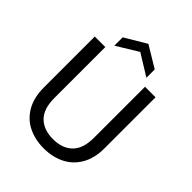

<svg xmlns="http://www.w3.org/2000/svg" viewBox="-249 -1032 1173 1173"><g transform="rotate(45 337.5 -445.0)"><path d="M166 -697V-256Q166 -163 211.5 -118Q257 -73 338 -73Q418 -73 463.5 -118Q509 -163 509 -256V-697H600V-257Q600 -170 565 -110.5Q530 -51 470.5 -22Q411 7 337 7Q263 7 203.5 -22Q144 -51 109.5 -110.5Q75 -170 75 -257V-697ZM338 -827 199 -742V-814L338 -897L476 -814V-742Z"/></g></svg>

Font: A Bank Premium Regular
Style: Regular
Weight: 400
Designer: Ninad Kale (Devanagari), Jonny Pinhorn (Latin), Htun Naung (Myanmar)
Foundry: Indian Type Foundry
Version: 4.004